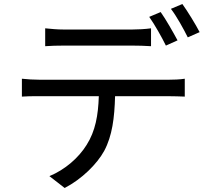

<svg xmlns="http://www.w3.org/2000/svg" viewBox="-20 -875 1040 956"><path d="M974 -715C955 -752 914 -819 888 -855L831 -831C860 -793 893 -733 915 -689L974 -715ZM864 -674C842 -715 805 -780 780 -815L723 -791C750 -753 786 -689 806 -648L864 -674ZM732 -734C703 -730 666 -728 637 -728H298C266 -728 234 -731 205 -734V-645C231 -647 266 -648 299 -648H637C666 -648 703 -647 732 -645V-734ZM499 -124C539 -199 550 -288 553 -396H819C843 -396 878 -395 900 -394V-483C876 -479 842 -478 819 -478H178C147 -478 116 -480 89 -483V-394C113 -396 141 -396 168 -396H472C469 -301 455 -222 411 -153C372 -90 304 -30 226 2L302 61C387 17 463 -58 499 -124Z"/></svg>

Font: Glow Sans SC Normal Book
Style: Regular
Weight: 500
Designer: Ryoko NISHIZUKA (kana, bopomofo & ideographs); Paul D. Hunt (Latin, Greek & Cyrillic); Sandoll Communications, Soo-young
Version: Version 0.93